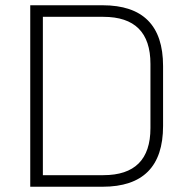

<svg xmlns="http://www.w3.org/2000/svg" viewBox="-20 -710 715 730"><path d="M95 0V-690H370Q600 -690 600 -459V-231Q600 0 370 0ZM143 -44H373Q552 -44 552 -223V-467Q552 -646 373 -646H143Z"/></svg>

Font: Oxanium ExtraLight
Style: Regular
Weight: 200
Designer: Severin Meyer
Version: Version 2.000